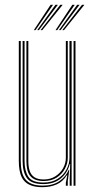

<svg xmlns="http://www.w3.org/2000/svg" viewBox="-20 -770 395 796"><path d="M156.8 6Q133.8 6 117 1.4Q100.2 -3.2 88.9 -12.1Q77.5 -21 70.8 -34.1Q64 -47.2 61 -64.4Q58 -81.5 58 -102.5V-600H66V-102.5Q66 -78 70.4 -59Q74.8 -40 85.1 -27Q95.5 -14 113.2 -7.2Q131 -0.5 157.8 -0.5Q199 -0.5 225.9 -18.9Q252.8 -37.2 265.2 -66.2H267.2L261 -19.5V0H253V-12.8L259 -43.5H257Q240.8 -17 214.8 -5.5Q188.8 6 156.8 6ZM285 0V-600H293V0ZM161.2 -19.5Q140.5 -19.5 126.6 -25.1Q112.8 -30.8 104.6 -41.4Q96.5 -52 93 -67.5Q89.5 -83 89.5 -102.5V-600H97.5V-102.5Q97.5 -78.5 103.2 -61.4Q109 -44.2 122.9 -35.1Q136.8 -26 161.5 -26Q188.8 -26 209.2 -38.9Q229.8 -51.8 241.4 -72.2Q253 -92.8 253 -115.5V-600H261V-115.5Q261 -93 249.4 -70.9Q237.8 -48.8 215.5 -34.1Q193.2 -19.5 161.2 -19.5ZM159.2 -6.8Q109.5 -6.8 91.6 -31.8Q73.8 -56.8 73.8 -102.5V-600H81.8V-102.5Q81.8 -61.8 97.5 -37.5Q113.2 -13.2 160 -13.2Q194.8 -13.2 218.8 -28.4Q242.8 -43.5 255.4 -67Q268 -90.5 268 -115.5V-600H277V0H269V-28.5L271 -89.8H269Q260.2 -53.5 232 -30.1Q203.8 -6.8 159.2 -6.8ZM120.2 -645 189.8 -750H199.8L127.2 -645ZM134.2 -645 209.8 -750H219.8L141.2 -645ZM148.2 -645 229.8 -750H239.8L155.2 -645ZM210.2 -645 279.8 -750H289.8L217.2 -645ZM224.2 -645 299.8 -750H309.8L231.2 -645ZM238.2 -645 319.8 -750H329.8L245.2 -645Z"/></svg>

Font: Big Shoulders Inline Text SC Thin
Style: Regular
Weight: 100
Designer: Patric King
Foundry: XO Type Co
Version: Version 2.002